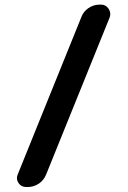

<svg xmlns="http://www.w3.org/2000/svg" viewBox="-20 -750 540 811"><path d="M407.2 -730.5Q426.8 -730.5 438.5 -713.4Q450.2 -696.3 443.4 -676.8L174.8 -12.7Q165 11.7 143.6 25.9Q122.1 40 96.7 40H90.8Q69.3 40 58.1 22.9Q46.9 5.9 54.7 -12.7L323.2 -676.8Q332 -701.2 353.5 -715.8Q375 -730.5 401.4 -730.5Z"/></svg>

Font: Rounded Mgen+ 1m bold
Style: Bold
Weight: 700
Designer: [Source Han Sans]
Ryoko NISHIZUKA  (kana & ideographs); Paul D. Hunt (Latin, Greek & Cyrillic); Wenlong ZHANG  (bopomofo
Version: Version 1.059.20150602